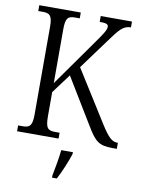

<svg xmlns="http://www.w3.org/2000/svg" viewBox="-100 -782 799 1071"><g transform="rotate(10 299.5 -246.5)"><path d="M34 0H269V-33H245C203 -33 189 -44 189 -112V-249L270 -358L428 -98C476 -18 498 0 576 0H599V-34H596C565 -34 543 -56 504 -117L318 -413L445 -586C494 -653 515 -681 559 -681V-714H382V-681C417 -681 431 -677 431 -662C431 -644 418 -623 378 -567L189 -300V-604C189 -670 203 -681 244 -681H269V-714H34V-681H59C99 -681 114 -670 114 -606V-108C114 -43 98 -33 58 -33H34ZM271 208V221H298C320 180 348 113 361 71V61H295C290 110 280 162 271 208Z"/></g></svg>

Font: Noto Serif Armenian Condensed Light
Style: Regular
Weight: 300
Width: 3
Designer: Monotype Design Team
Foundry: Monotype Imaging Inc.
Version: Version 2.008